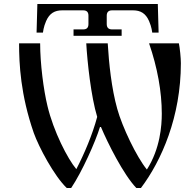

<svg xmlns="http://www.w3.org/2000/svg" viewBox="-20 -930 974 966"><path d="M164 -766H196C196 -766 199 -795 212 -824C229 -863 255 -878 293 -878H398C417 -878 425 -869 425 -851V-809C425 -791 417 -782 398 -782H350V-750H592V-782H544C526 -782 517 -791 517 -809V-851C517 -869 526 -878 544 -878H649C687 -878 713 -863 730 -824C743 -795 746 -766 746 -766H778L774 -910H168ZM76 -712C76 -609 83 -454 150 -261C175 -191 252 -45 316 16H338C393 -66 460 -216 483 -291H488C522 -210 601 -52 666 16H689C793 -122 890 -343 890 -612C890 -637 885 -689 880 -712H730C772 -590 794 -469 794 -358C794 -298 786 -182 719 -77C666 -142 595 -292 570 -382C541 -485 528 -611 522 -712H414C419 -621 438 -443 469 -342C445 -252 404 -156 364 -79C320 -131 249 -270 219 -396C199 -478 182 -611 182 -712Z"/></svg>

Font: Old Standard
Style: Regular
Weight: 400
Designer: Alexey Kryukov <alexios@thessalonica.org.ru>
Version: Version 2.0